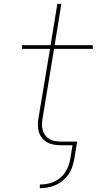

<svg xmlns="http://www.w3.org/2000/svg" viewBox="-20 -755 540 998"><path d="M187 223V204Q205 204 223.5 201Q242 198 259 190.5Q276 183 292 170Q308 157 318.5 141Q329 125 335.5 107.5Q342 90 345 72L357 0H298Q279 0 260.5 -3Q242 -6 226.5 -14.5Q211 -23 199.5 -36.5Q188 -50 182.5 -67.5Q177 -85 177 -103.5Q177 -122 180 -141L240 -501H95L94 -520H243L278 -735H299L264 -520H462L463 -501H261L201 -138Q198 -122 198 -106.5Q198 -91 202.5 -76.5Q207 -62 216 -50.5Q225 -39 238 -31.5Q251 -24 266.5 -21.5Q282 -19 298 -19H381L366 72Q362 92 355.5 112.5Q349 133 336.5 151Q324 169 306.5 183.5Q289 198 269 207Q249 216 228.5 219.5Q208 223 187 223Z"/></svg>

Font: Iosevka Aile Thin Oblique
Style: Regular
Weight: 100
Italic angle: -9°
Designer: Belleve Invis
Foundry: Belleve Invis
Version: Version 31.1.0; ttfautohint (v1.8.4)